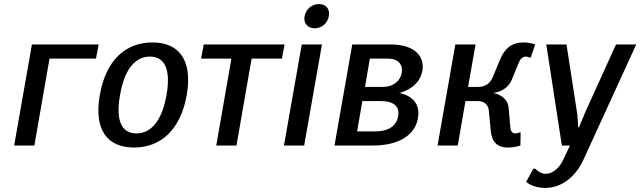

<svg xmlns="http://www.w3.org/2000/svg" viewBox="-20 -720 3168 950"><path d="M468 -500H138L50 0H150L225 -430H455Z M904 -250C934 -425 864 -510 734 -510C604 -510 504 -425 474 -250C443 -75 513 10 643 10C773 10 873 -75 904 -250ZM804 -250C779 -110 720 -60 655 -60C590 -60 549 -110 574 -250C598 -390 657 -440 722 -440C787 -440 828 -390 804 -250Z M1388 -500H988L975 -430H1125L1050 0H1150L1225 -430H1375Z M1473 -500 1385 0H1485L1573 -500ZM1607 -640C1614 -675 1593 -700 1558 -700C1523 -700 1494 -675 1487 -640C1481 -605 1502 -580 1537 -580C1572 -580 1601 -605 1607 -640Z M1955 -260C1955 -260 2054 -280 2070 -370C2082 -440 2033 -500 1913 -500H1723L1635 0H1825C1965 0 2035 -60 2048 -135C2068 -245 1955 -260 1955 -260ZM1900 -430C1950 -430 1975 -400 1968 -360C1961 -320 1926 -290 1876 -290H1786L1810 -430ZM1863 -220C1933 -220 1958 -190 1950 -145C1942 -100 1907 -70 1837 -70H1747L1773 -220Z M2420 -260C2420 -260 2487 -265 2512 -325L2547 -410C2555 -430 2567 -440 2582 -440C2592 -440 2601 -435 2601 -435H2606L2628 -500C2628 -500 2604 -510 2569 -510C2512 -510 2477 -480 2454 -425L2419 -340C2407 -310 2384 -290 2346 -290H2296L2333 -500H2233L2145 0H2245L2283 -220H2343C2378 -220 2397 -200 2399 -170L2408 -75C2412 -21 2438 10 2493 10C2528 10 2555 0 2555 0L2556 -65H2551C2551 -65 2540 -60 2530 -60C2515 -60 2507 -70 2505 -90L2497 -185C2492 -250 2420 -260 2420 -260Z M2680 140C2650 140 2629 115 2629 115H2619L2583 180C2583 180 2617 210 2677 210C2762 210 2831 150 2867 70L3128 -500H3028L2878 -170C2865 -140 2845 -90 2845 -90H2841C2841 -90 2839 -140 2834 -170L2783 -500H2683L2760 0H2800L2767 70C2749 110 2715 140 2680 140Z"/></svg>

Font: Scada
Style: Italic
Weight: 400
Designer: Jovanny Lemonad
Foundry: Jovanny Lemonad
Version: Version 3.005